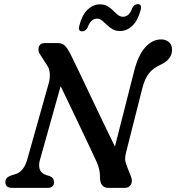

<svg xmlns="http://www.w3.org/2000/svg" viewBox="-20 -908 852 928"><path d="M172.5 -133Q166 -109.5 171.8 -90.5Q177.5 -71.5 203 -62L220 -57Q241 -48.5 241 -27.5Q241 0 210 0H37.5Q6 0 6 -28Q6 -50 32.5 -59.5L55 -66.5Q75 -72 89.5 -90.8Q104 -109.5 111.5 -136.5L216 -507.5Q222.5 -531 220.5 -554.2Q218.5 -577.5 207 -593L177 -640Q161.5 -659.5 167.2 -679.8Q173 -700 198 -700H256.5Q282 -700 294.5 -686.5Q307 -673 320 -648Q335.5 -617.5 361.2 -563.2Q387 -509 418 -443.8Q449 -378.5 479.8 -314.2Q510.5 -250 535.5 -199.5L628.5 -565Q648 -641.5 682.2 -679.5Q716.5 -717.5 759 -717.5Q782 -717.5 797 -704Q812 -690.5 811.5 -666Q811 -620 755 -594.5Q721 -579.5 700.2 -553.8Q679.5 -528 667.5 -480L589 -170Q584.5 -153 584.8 -139.8Q585 -126.5 591.5 -109.5L612.5 -56Q622 -33 613.2 -16.5Q604.5 0 583.5 0H503Q484 0 473.5 -13.2Q463 -26.5 463.5 -49Q463.5 -70.5 459.5 -89Q455.5 -107.5 445 -130Q434.5 -153 415.5 -193.2Q396.5 -233.5 372.5 -284Q348.5 -334.5 322.8 -388.2Q297 -442 273 -491.5ZM560.5 -758Q539 -758 523.8 -767Q508.5 -776 496.5 -787.8Q484.5 -799.5 473.2 -808.8Q462 -818 448.5 -818Q419.5 -818 403.5 -775.5Q394 -756.5 377 -756.5Q355.5 -756.5 364 -786Q377 -836.5 403.8 -861.8Q430.5 -887 462.5 -887Q484.5 -887 499.8 -878Q515 -869 526.8 -857Q538.5 -845 549.8 -836Q561 -827 575 -827Q604.5 -827 619.5 -869.5Q629 -888 646.5 -888Q667.5 -888 659.5 -858.5Q646 -808 619.2 -783Q592.5 -758 560.5 -758Z"/></svg>

Font: Fraunces 9pt S100
Style: Italic
Weight: 400
Italic angle: -16°
Version: Version 1.000; ttfautohint (v1.8.3)